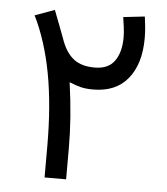

<svg xmlns="http://www.w3.org/2000/svg" viewBox="-49 -693 642 737"><g transform="rotate(5 272.0 -324.5)"><path d="M149.9 -121.1Q149.9 -277.3 127 -399.9Q104 -522.5 57.6 -616.7L133.3 -644Q144.5 -614.7 155.8 -585.7Q167 -556.6 177.7 -527.3Q194.8 -482.4 224.1 -459.7Q253.4 -437 304.7 -437Q356.9 -437 381.1 -470.9Q405.3 -504.9 405.3 -561.5Q405.3 -581.1 402.3 -602.8Q399.4 -624.5 397 -639.6L479.5 -648.9Q481.9 -632.8 484.1 -610.4Q486.3 -587.9 486.3 -566.4Q486.3 -466.8 439.9 -409.7Q393.6 -352.5 305.7 -352.5Q278.3 -352.5 259 -357.2Q239.7 -361.8 213.9 -372.6Q223.6 -303.2 228.3 -240.5Q232.9 -177.7 232.9 -119.6V0H149.9Z"/></g></svg>

Font: Vazir FD
Style: Regular-FD
Weight: 400
Designer: Saber Rastikerdar
Foundry: Saber Rastikerdar
Version: Version 30.0.0